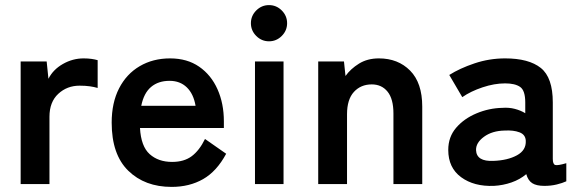

<svg xmlns="http://www.w3.org/2000/svg" viewBox="-20 -722 2272 753"><path d="M61 0V-481H163L170 -413Q188 -449 226.5 -471Q265 -493 308 -493Q325 -493 339 -491Q353 -489 363 -486V-377Q350 -381 332.5 -383.5Q315 -386 292 -386Q243 -386 208.5 -354Q174 -322 174 -264V0Z M653 11Q548 11 483 -52.5Q418 -116 418 -241Q418 -319 447 -375.5Q476 -432 528 -462.5Q580 -493 647 -493Q714 -493 761 -460.5Q808 -428 833 -372Q858 -316 858 -246V-220H529Q533 -148 567 -117.5Q601 -87 655 -87Q702 -87 732 -109.5Q762 -132 784 -177L867 -119Q830 -50 776.5 -19.5Q723 11 653 11ZM534 -307H747Q739 -354 712.5 -379.5Q686 -405 645 -405Q601 -405 572.5 -381Q544 -357 534 -307Z M980 0V-481H1092V0ZM1035 -560Q1006 -560 985 -581Q964 -602 964 -631Q964 -660 985 -681Q1006 -702 1035 -702Q1064 -702 1085 -681Q1106 -660 1106 -631Q1106 -602 1085 -581Q1064 -560 1035 -560Z M1228 0V-481H1329L1335 -424Q1355 -452 1388 -472.5Q1421 -493 1466 -493Q1541 -493 1588.5 -445Q1636 -397 1636 -304V0H1523V-277Q1523 -334 1500 -362.5Q1477 -391 1438 -391Q1395 -391 1368 -361.5Q1341 -332 1341 -274V0Z M1917 7Q1839 10 1788.5 -27Q1738 -64 1738 -134Q1738 -185 1769 -221Q1800 -257 1849 -277.5Q1898 -298 1950 -299Q1976 -301 1999 -295Q2022 -289 2040 -278V-320Q2040 -367 2020 -381Q2000 -395 1961 -395Q1919 -395 1872.5 -379.5Q1826 -364 1793 -341L1742 -428Q1783 -454 1841 -473.5Q1899 -493 1961 -493Q2054 -493 2101 -455.5Q2148 -418 2148 -320V-99Q2148 -78 2157.5 -75Q2167 -72 2201 -82V-11Q2186 -4 2163.5 1.5Q2141 7 2115 7Q2084 7 2067.5 -3.5Q2051 -14 2044 -39Q2019 -18 1986 -6.5Q1953 5 1917 7ZM1915 -91Q1971 -93 2007.5 -113Q2044 -133 2042 -170Q2041 -194 2017.5 -203Q1994 -212 1959 -210Q1910 -209 1878 -185.5Q1846 -162 1847 -133Q1849 -88 1915 -91Z"/></svg>

Font: Zen Kaku Gothic Antique
Style: Bold
Weight: 700
Designer: Yoshimichi Ohira
Foundry: Positype
Version: Version 1.001